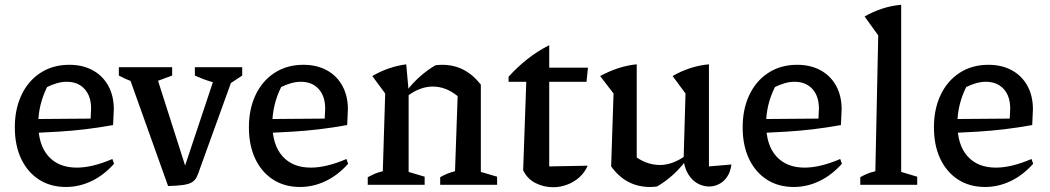

<svg xmlns="http://www.w3.org/2000/svg" viewBox="-20 -773 4390 803"><path d="M256 9Q191 9 143 -22Q95 -53 68.5 -109Q42 -165 42 -240Q42 -317 70 -376Q98 -435 149.5 -468.5Q201 -502 270 -502Q326 -502 368 -479Q410 -456 433 -414Q456 -372 456 -316L453 -250Q392 -239 337.5 -232.5Q283 -226 226.5 -222.5Q170 -219 104 -216L105 -275L359 -277L361 -319Q361 -371 333.5 -401Q306 -431 259 -431Q239 -431 218 -425Q197 -419 177 -409Q159 -373 149.5 -334Q140 -295 140 -256Q140 -167 182.5 -119.5Q225 -72 301 -72Q366 -72 450 -108L457 -88Q414 -40 362.5 -15.5Q311 9 256 9Z M683 5 509 -482H626L765 -47H743L888 -482H966L816 -67Q809 -45 802 -31.5Q795 -18 782.5 -10.5Q770 -3 746.5 0.5Q723 4 683 5ZM589 -416Q559 -422 531 -432.5Q503 -443 477 -457V-492H700V-457ZM931 -416Q860 -427 795 -457V-492H993V-457Z M1235 9Q1170 9 1122 -22Q1074 -53 1047.5 -109Q1021 -165 1021 -240Q1021 -317 1049 -376Q1077 -435 1128.5 -468.5Q1180 -502 1249 -502Q1305 -502 1347 -479Q1389 -456 1412 -414Q1435 -372 1435 -316L1432 -250Q1371 -239 1316.5 -232.5Q1262 -226 1205.5 -222.5Q1149 -219 1083 -216L1084 -275L1338 -277L1340 -319Q1340 -371 1312.5 -401Q1285 -431 1238 -431Q1218 -431 1197 -425Q1176 -419 1156 -409Q1138 -373 1128.5 -334Q1119 -295 1119 -256Q1119 -167 1161.5 -119.5Q1204 -72 1280 -72Q1345 -72 1429 -108L1436 -88Q1393 -40 1341.5 -15.5Q1290 9 1235 9Z M1518 0V-32Q1531 -39 1545.5 -45.5Q1560 -52 1581 -57L1591 -382L1537 -455Q1604 -494 1679 -504L1689 -392V-54L1756 -34V0ZM1821 0V-32Q1833 -39 1848 -45.5Q1863 -52 1883 -57L1894 -371L1991 -419V-54L2059 -34V0ZM1682 -370 1679 -391Q1706 -426 1736.5 -453Q1767 -480 1801 -500Q1808 -501 1815.5 -501.5Q1823 -502 1829 -502Q1878 -502 1918 -481.5Q1958 -461 1991 -419L1894 -371Q1845 -411 1790 -411Q1736 -411 1682 -370Z M2277 -584V-490H2439L2433 -431H2277V-77L2438 -80Q2425 -51 2402.5 -31Q2380 -11 2351.5 -0.5Q2323 10 2294 10Q2254 10 2219.5 -7.5Q2185 -25 2168 -61L2181 -431H2107V-452Q2142 -491 2184 -524.5Q2226 -558 2277 -584Z M2945 -77 3039 -85Q3035 -54 3021 -33.5Q3007 -13 2987 -3Q2967 7 2946 7Q2921 7 2898 -5.5Q2875 -18 2859 -43.5Q2843 -69 2839 -105L2847 -382L2793 -455Q2866 -497 2945 -504ZM2728 7Q2720 8 2713 8.5Q2706 9 2699 9Q2649 9 2608.5 -12Q2568 -33 2536 -77L2624 -129Q2678 -83 2740 -83Q2793 -83 2847 -122L2849 -102Q2823 -67 2792.5 -40Q2762 -13 2728 7ZM2536 -77 2546 -382 2490 -455Q2568 -497 2643 -504V-91Z M3300 9Q3235 9 3187 -22Q3139 -53 3112.5 -109Q3086 -165 3086 -240Q3086 -317 3114 -376Q3142 -435 3193.5 -468.5Q3245 -502 3314 -502Q3370 -502 3412 -479Q3454 -456 3477 -414Q3500 -372 3500 -316L3497 -250Q3436 -239 3381.5 -232.5Q3327 -226 3270.5 -222.5Q3214 -219 3148 -216L3149 -275L3403 -277L3405 -319Q3405 -371 3377.5 -401Q3350 -431 3303 -431Q3283 -431 3262 -425Q3241 -419 3221 -409Q3203 -373 3193.5 -334Q3184 -295 3184 -256Q3184 -167 3226.5 -119.5Q3269 -72 3345 -72Q3410 -72 3494 -108L3501 -88Q3458 -40 3406.5 -15.5Q3355 9 3300 9Z M3578 0V-32Q3590 -39 3605 -45.5Q3620 -52 3641 -57L3653 -625L3596 -704Q3631 -724 3668.5 -736.5Q3706 -749 3749 -753V-54L3816 -34V0Z M4100 9Q4035 9 3987 -22Q3939 -53 3912.5 -109Q3886 -165 3886 -240Q3886 -317 3914 -376Q3942 -435 3993.5 -468.5Q4045 -502 4114 -502Q4170 -502 4212 -479Q4254 -456 4277 -414Q4300 -372 4300 -316L4297 -250Q4236 -239 4181.5 -232.5Q4127 -226 4070.5 -222.5Q4014 -219 3948 -216L3949 -275L4203 -277L4205 -319Q4205 -371 4177.5 -401Q4150 -431 4103 -431Q4083 -431 4062 -425Q4041 -419 4021 -409Q4003 -373 3993.5 -334Q3984 -295 3984 -256Q3984 -167 4026.5 -119.5Q4069 -72 4145 -72Q4210 -72 4294 -108L4301 -88Q4258 -40 4206.5 -15.5Q4155 9 4100 9Z"/></svg>

Font: Piazzolla Thin SemiBold
Style: Regular
Weight: 600
Version: Version 2.005